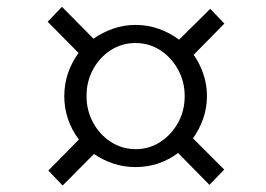

<svg xmlns="http://www.w3.org/2000/svg" viewBox="-20 -628 801 578"><path d="M125.5 -114.5 217.5 -208Q197 -234.5 185.2 -268Q173.5 -301.5 173.5 -338.5Q173.5 -375.5 185 -408.5Q196.5 -441.5 216.5 -468.5L123.5 -562.5L166.5 -607.5L261.5 -511.5Q288.5 -530.5 320.8 -541.8Q353 -553 388 -553Q425 -553 458.5 -541Q492 -529 519 -508.5L613 -601.5L655.5 -557L563 -463Q581.5 -437 592.2 -405.2Q603 -373.5 603 -339Q603 -303 591.5 -270.5Q580 -238 561 -211.5L655 -117.5L610.5 -71.5L516 -167.5Q490 -147.5 457.2 -136.2Q424.5 -125 388 -125Q353.5 -125 321.5 -135.5Q289.5 -146 263 -164.5L168.5 -69.5ZM240.5 -339Q240.5 -295.5 260.2 -259Q280 -222.5 313.8 -200.8Q347.5 -179 388.5 -179Q429.5 -179 462.8 -200.8Q496 -222.5 516 -258.5Q536 -294.5 536 -338.5Q536 -382 516 -418.5Q496 -455 462.5 -476.8Q429 -498.5 387.5 -498.5Q347 -498.5 313.5 -477Q280 -455.5 260.2 -419.2Q240.5 -383 240.5 -339Z"/></svg>

Font: Merriweather 24pt SemiCondensed Light
Style: Italic
Weight: 300
Width: 4
Italic angle: -7.8°
Designer: Eben Sorkin
Foundry: Eben Sorkin
Version: Version 2.101